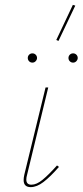

<svg xmlns="http://www.w3.org/2000/svg" viewBox="-20 -765 339 788"><path d="M211 -601 279 -745 289 -742 220 -597ZM94 -527Q94 -535 99.5 -540.5Q105 -546 113 -546Q121 -546 126.5 -540.5Q132 -535 132 -527Q132 -520 126.5 -514Q121 -508 113 -508Q105 -508 99.5 -513.5Q94 -519 94 -527ZM261 -527Q261 -535 266.5 -540.5Q272 -546 280 -546Q288 -546 293.5 -540.5Q299 -535 299 -527Q299 -520 293.5 -514Q288 -508 280 -508Q272 -508 266.5 -513.5Q261 -519 261 -527ZM77 -26Q77 -36 80 -49L167 -406H178L91 -47Q88 -37 88 -28Q88 -7 109 -7Q130 -7 154.5 -27Q179 -47 214 -86L222 -80Q186 -39 158.5 -18Q131 3 106 3Q77 3 77 -26Z"/></svg>

Font: Ysabeau Infant Hairline
Style: Italic
Weight: 100
Italic angle: -12°
Designer: Christian Thalmann (Catharsis Fonts)
Version: Version 0.003